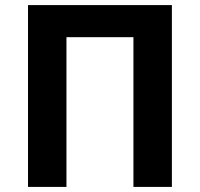

<svg xmlns="http://www.w3.org/2000/svg" viewBox="-20 -734 785 754"><path d="M90 0V-714H655V0H504V-588H241V0Z"/></svg>

Font: Noto IKEA Latin
Style: Bold
Weight: 700
Designer: Monotype Design Team
Foundry: Monotype Imaging Inc.
Version: Version 1.0